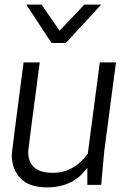

<svg xmlns="http://www.w3.org/2000/svg" viewBox="-20 -800 568 831"><path d="M23 0ZM184 11Q106 11 68.5 -28.5Q31 -68 31 -129Q31 -142 82 -530H152Q104 -169 102 -144Q102 -52 208 -52Q300 -52 360 -135L412 -530H482L431 -144L418 0H358V-74Q297 11 184 11ZM418 -614ZM265 -614H203L94 -780H160L238 -667L345 -780H418Z"/></svg>

Font: Tanohe Sans
Style: Italic
Weight: 400
Designer: Village Type and Design LLC & Cristiano Sobral
Foundry: Cooper Hewitt Smithsonian Design Museum
Version: Version 1.00;September 29, 2021;FontCreator 13.0.0.2655 64-b